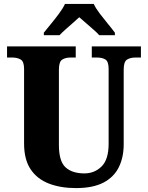

<svg xmlns="http://www.w3.org/2000/svg" viewBox="-20 -951 755 981"><path d="M368 10Q290 10 230 -13Q170 -36 136.5 -86Q103 -136 103 -218V-599Q103 -637 85.5 -647Q68 -657 44 -657H16V-714H367V-657H339Q315 -657 298 -646.5Q281 -636 281 -595V-210Q281 -127 315 -96Q349 -65 411 -65Q463 -65 499 -100.5Q535 -136 535 -216V-599Q535 -637 518.5 -647Q502 -657 477 -657H449V-714H700V-657H671Q646 -657 629 -646.5Q612 -636 612 -595V-214Q612 -147 587 -96.5Q562 -46 508.5 -18Q455 10 368 10ZM204 -784Q219 -803 240.5 -829Q262 -855 282 -882Q302 -909 312 -931H459Q469 -909 489.5 -882Q510 -855 531.5 -829Q553 -803 567 -784V-771H487Q478 -782 459 -798.5Q440 -815 419.5 -833Q399 -851 385 -863Q371 -850 351.5 -833Q332 -816 313.5 -799.5Q295 -783 284 -771H204Z"/></svg>

Font: Noto Serif Armenian SemiCondensed ExtraBold
Style: Regular
Weight: 800
Width: 4
Designer: Monotype Design Team
Foundry: Monotype Imaging Inc.
Version: Version 2.008; ttfautohint (v1.8.4.7-5d5b)